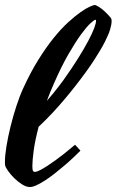

<svg xmlns="http://www.w3.org/2000/svg" viewBox="-60 -729 471 776"><path d="M80.1 -34.2Q87.9 -34.2 101.3 -41Q114.7 -47.9 130.9 -58.3Q147 -68.8 164.6 -81.5Q182.1 -94.2 197.5 -106.4Q212.9 -118.7 225.1 -128.9Q237.3 -139.2 243.2 -144Q247.6 -139.6 253.7 -132.8Q259.8 -126 265.1 -120.1Q254.4 -109.4 238.3 -94Q222.2 -78.6 203.4 -62.5Q184.6 -46.4 164.3 -30.3Q144 -14.2 124.8 -1.5Q105.5 11.2 88.9 19Q72.3 26.9 61 26.9Q45.9 26.9 29.1 16.1Q12.2 5.4 -2.4 -9Q-17.1 -23.4 -27.3 -38.1Q-37.6 -52.7 -39.1 -60.1Q-40 -63 -40 -67.1Q-40 -71.3 -40 -76.2Q-40 -100.6 -33.9 -137.9Q-27.8 -175.3 -17.6 -217Q-7.3 -258.8 6.1 -300Q19.5 -341.3 34.2 -373Q64 -438 95.5 -488.3Q127 -538.6 157.2 -575.9Q187.5 -613.3 215.3 -638.7Q243.2 -664.1 265.4 -679.7Q287.6 -695.3 303 -702.1Q318.4 -709 324.2 -709Q333.5 -705.6 343 -699Q352.5 -692.4 360.8 -685.1Q369.1 -677.7 375.5 -670.7Q381.8 -663.6 384.8 -660.2Q388.7 -656.2 389.9 -652.6Q391.1 -648.9 391.1 -643.1Q391.1 -631.3 385.3 -610.8Q379.4 -590.3 363.3 -558.8Q347.2 -527.3 318.6 -483.4Q290 -439.5 244.1 -380.9Q222.7 -353.5 198.7 -325.2Q178.2 -300.8 151.4 -272Q124.5 -243.2 96.2 -216.8Q82 -163.1 76.4 -122.1Q70.8 -81.1 70.8 -58.1Q70.8 -43 73.2 -38.6Q75.7 -34.2 80.1 -34.2ZM158.2 -392.1Q149.9 -373.5 142.8 -356Q135.7 -338.4 129.4 -321.3Q144.5 -338.4 157 -354Q169.4 -369.6 178.2 -380.9Q188.5 -394 196.8 -405.8Q231 -453.6 255.9 -493.7Q280.8 -533.7 296.9 -564.2Q313 -594.7 320.6 -615Q328.1 -635.3 328.1 -644Q328.1 -646.5 327.9 -647.7Q327.6 -648.9 325.2 -648.9Q320.8 -648.9 305.2 -634.5Q289.6 -620.1 266.8 -588.9Q244.1 -557.6 216.1 -509Q188 -460.4 158.2 -392.1Z"/></svg>

Font: Yesteryear
Style: Regular
Weight: 400
Designer: Astigmatic (AOETI)
Foundry: Astigmatic (AOETI)
Version: Version 1.000